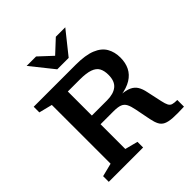

<svg xmlns="http://www.w3.org/2000/svg" viewBox="-241 -1099 1273 1273"><g transform="rotate(-45 395.0 -463.0)"><path d="M426.5 -390Q487 -390 520 -416.8Q553 -443.5 553 -503Q553 -541.5 539.5 -566.2Q526 -591 491.5 -603.2Q457 -615.5 395.5 -615.5H213L213.5 -704H447Q537.5 -704 590.8 -682.2Q644 -660.5 667 -620.5Q690 -580.5 690 -527.5Q690 -479 671.5 -441.8Q653 -404.5 614.5 -380.8Q576 -357 516 -348V-352Q563 -348.5 590.5 -335.8Q618 -323 632.2 -299.5Q646.5 -276 653.5 -241L677 -132.5Q683.5 -102 691.5 -86.8Q699.5 -71.5 714.8 -67Q730 -62.5 757.5 -62.5V0Q693 3 653.2 0.5Q613.5 -2 591.2 -12.5Q569 -23 557.8 -44.8Q546.5 -66.5 539.5 -102L518 -211.5Q510.5 -250 499.5 -271Q488.5 -292 467 -300.2Q445.5 -308.5 405.5 -308.5H213.5L212.5 -390ZM284 -704V-76.5L374.5 -53V0H52.5V-53L146 -76.5V-627.5L52.5 -651V-704ZM407 -828.5H377L484.5 -928.5H573L445.5 -769H338.5L211 -928.5H299.5Z"/></g></svg>

Font: Newsreader 7pt Medium
Style: Regular
Weight: 500
Designer: Hugues Gentile
Foundry: Production Type
Version: Version 1.003